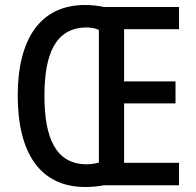

<svg xmlns="http://www.w3.org/2000/svg" viewBox="-20 -742 785 769"><path d="M321 -722C140 -722 51 -584 51 -359C51 -133 138 7 322 7C349 7 375 4 397 0H697V-90H477V-328H683V-416H477V-625H697V-714H396C374 -719 348 -722 321 -722ZM325 -632C345 -632 363 -629 376 -622V-91C363 -87 345 -84 326 -84C204 -85 158 -188 158 -358C158 -526 202 -630 325 -632Z"/></svg>

Font: Noto Sans Thai Looped Condensed Medium
Style: Regular
Weight: 500
Width: 3
Designer: Sasikarn Vongin, Ben Mitchell
Foundry: The Fontpad Ltd
Version: Version 1.001